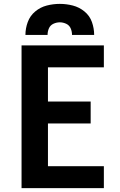

<svg xmlns="http://www.w3.org/2000/svg" viewBox="-20 -969 616 989"><path d="M91 0H515V-113H227V-333H447V-446H227V-622H515V-735H91ZM111 -789H225Q225 -807 232 -823Q239 -839 255 -846.5Q271 -854 288 -854Q305 -854 321 -846.5Q337 -839 344 -823Q351 -807 351 -789H465Q465 -823 453.5 -855.5Q442 -888 415 -910Q388 -932 355 -940.5Q322 -949 288 -949Q254 -949 221 -940.5Q188 -932 161.5 -910Q135 -888 123 -855.5Q111 -823 111 -789Z"/></svg>

Font: Iosevka Sparkle Extrabold
Style: Regular
Weight: 800
Designer: Belleve Invis
Foundry: Belleve Invis
Version: Version 4.5.0; ttfautohint (v1.8.3)